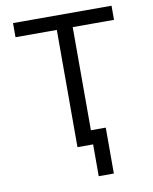

<svg xmlns="http://www.w3.org/2000/svg" viewBox="-97 -799 835 1047"><g transform="rotate(-10 321.0 -275.5)"><path d="M48.3 -649.1V-727.3H593.8V-649.1H365.1V0H277V-649.1ZM447.4 -78.1V176.1H363.6V-78.1Z"/></g></svg>

Font: Inter UI
Style: Regular
Weight: 400
Designer: Rasmus Andersson
Foundry: rsms
Version: 3.2;8d6f07862